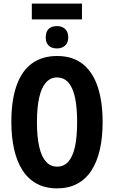

<svg xmlns="http://www.w3.org/2000/svg" viewBox="-20 -1036 633 1066"><path d="M549.8 -357.9Q549.8 -272.9 534.2 -204.8Q518.6 -136.7 487.3 -88.9Q456.1 -41 408.4 -15.6Q360.8 9.8 296.9 9.8Q232.4 9.8 184.6 -15.9Q136.7 -41.5 105.5 -89.8Q74.2 -138.2 58.6 -206.1Q43 -273.9 43 -358.9Q43 -479 71.8 -560.5Q100.6 -642.1 157.2 -683.6Q213.9 -725.1 296.9 -725.1Q383.3 -725.1 439.2 -680.7Q495.1 -636.2 522.5 -554Q549.8 -471.7 549.8 -357.9ZM185.1 -357.9Q185.1 -275.9 197.8 -220.9Q210.4 -166 235.4 -138.4Q260.3 -110.8 296.9 -110.8Q334 -110.8 358.6 -137.7Q383.3 -164.6 395.8 -219.2Q408.2 -273.9 408.2 -357.9Q408.2 -483.4 380.4 -544.7Q352.5 -606 296.9 -606Q260.3 -606 235.4 -578.1Q210.4 -550.3 197.8 -495.1Q185.1 -439.9 185.1 -357.9ZM435.1 -1016.1V-928.2H156.7V-1016.1ZM295.9 -891.1Q324.7 -891.1 341.8 -875Q358.9 -858.9 358.9 -828.1Q358.9 -799.8 341.8 -783.4Q324.7 -767.1 295.9 -767.1Q266.6 -767.1 250.2 -783Q233.9 -798.8 233.9 -828.1Q233.9 -859.9 250.2 -875.5Q266.6 -891.1 295.9 -891.1Z"/></svg>

Font: Open Sans Condensed
Style: Regular
Weight: 400
Width: 3
Designer: Monotype Design Team
Foundry: Monotype Imaging Inc.
Version: Version 3.000